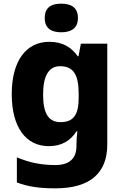

<svg xmlns="http://www.w3.org/2000/svg" viewBox="-20 -838 678 1047"><path d="M314 -818C264 -818 224 -801 224 -740C224 -680 264 -662 314 -662C363 -662 405 -680 405 -740C405 -801 363 -818 314 -818ZM249 -610C124 -610 44 -508 44 -325C44 -143 122 -41 246 -41C316 -41 365 -71 397 -122H402C399 -99 397 -73 397 -54V-43C397 26 359 62 282 62C201 62 139 48 72 20V157C135 181 199 189 282 189C471 189 565 106 565 -50V-600H421L408 -531H404C370 -580 321 -610 249 -610ZM308 -477C382 -477 409 -428 409 -326V-305C409 -211 380 -172 310 -172C245 -172 215 -219 215 -322C215 -425 246 -477 308 -477Z"/></svg>

Font: Noto Sans Tamil UI ExtraBold
Style: Regular
Weight: 800
Designer: Jelle Bosma - Monotype Design Team
Foundry: Monotype Imaging Inc.
Version: Version 2.004